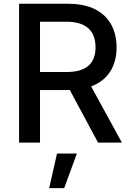

<svg xmlns="http://www.w3.org/2000/svg" viewBox="-20 -747 685 1006"><path d="M79.9 0H189.6V-275.2H328.5C334.2 -275.2 339.8 -275.2 345.5 -275.6L493.6 0H618.6L457.4 -294.4C547.2 -327.4 590.9 -402 590.9 -499.3C590.9 -633.2 507.8 -727.3 339.1 -727.3H79.9ZM189.6 -369.7V-633.2H327.4C435.7 -633.2 480.5 -581.7 480.5 -499.3C480.5 -417.3 435.7 -369.7 328.8 -369.7ZM237.6 238.6H316.4L382.8 57.5H278.8Z"/></svg>

Font: Margiela Sans Medium
Style: Regular
Weight: 500
Designer: Stefan Endress, Andreas Faust
Version: Version 1.100;FEAKit 1.0